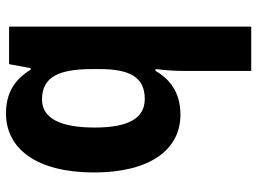

<svg xmlns="http://www.w3.org/2000/svg" viewBox="-126 -470 837 624"><g transform="rotate(-90 292.0 -158.5)"><path d="M373 17V240H517V-547H395L382 -477H377C346 -527 304 -557 235 -557C119 -557 43 -456 43 -271C43 -89 117 10 231 10C300 10 345 -22 373 -71H379C375 -38 373 -7 373 17ZM282 -106C219 -106 189 -159 189 -269C189 -380 219 -440 280 -440C354 -440 379 -385 379 -276V-252C379 -154 352 -106 282 -106Z"/></g></svg>

Font: Noto Sans Khmer SemiCondensed
Style: Bold
Weight: 700
Width: 4
Designer: Danh Hong and the Monotype Design Team
Foundry: Monotype Imaging Inc.
Version: Version 2.004